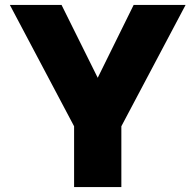

<svg xmlns="http://www.w3.org/2000/svg" viewBox="-20 -760 794 780"><path d="M281 0V-247L20 -740H230L377 -444L523 -740H734L473 -247V0Z"/></svg>

Font: Be Vietnam Pro Black
Style: Regular
Weight: 900
Designer: Lam Bao, Tony Le, Vietanh Nguyen
Foundry: Yellow Type Foundry
Version: Version 1.002; ttfautohint (v1.8.3)